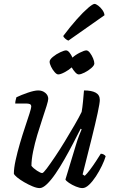

<svg xmlns="http://www.w3.org/2000/svg" viewBox="-20 -963 590 983"><path d="M183 0Q168 0 146.5 -9Q125 -18 103.5 -30.5Q82 -43 67.5 -55Q53 -67 51 -74Q51 -102 60 -143Q69 -184 82 -228.5Q95 -273 108.5 -313Q122 -353 131 -381.5Q140 -410 140 -417Q140 -427 133 -430Q126 -433 114 -433H58Q58 -442 60.5 -451.5Q63 -461 64 -465Q89 -477 122.5 -488.5Q156 -500 176 -500Q197 -500 212 -487.5Q227 -475 227 -457Q227 -448 218.5 -420.5Q210 -393 197 -354.5Q184 -316 171 -272.5Q158 -229 149.5 -187.5Q141 -146 141 -114Q151 -101 169.5 -89Q188 -77 196 -77Q202 -77 219.5 -100.5Q237 -124 262 -161Q287 -198 313 -241Q339 -284 362 -323.5Q385 -363 398 -390Q402 -412 405 -443.5Q408 -475 410 -500Q449 -500 470 -488.5Q491 -477 491 -451Q491 -436 480 -384.5Q469 -333 449 -253Q429 -173 403 -70L414 -63Q425 -73 440.5 -93.5Q456 -114 471 -137Q486 -160 496 -176Q504 -176 511 -172Q518 -168 521 -163Q515 -142 501.5 -114Q488 -86 471 -60Q454 -34 436 -17Q418 0 402 0Q388 0 368.5 -8Q349 -16 333.5 -26.5Q318 -37 315 -44L369 -222Q377 -249 385.5 -270.5Q394 -292 398 -301L393 -304Q376 -270 354.5 -229Q333 -188 310 -147.5Q287 -107 264 -73.5Q241 -40 220 -20Q199 0 183 0ZM278 -582Q270 -582 259.5 -594Q249 -606 241.5 -621.5Q234 -637 234 -647Q234 -658 251 -672Q268 -686 288.5 -695.5Q309 -705 318 -705Q327 -705 336 -693.5Q345 -682 351 -668Q366 -682 389 -693.5Q412 -705 422 -705Q431 -705 440.5 -692.5Q450 -680 456.5 -664.5Q463 -649 463 -638Q463 -628 447.5 -614.5Q432 -601 413 -591.5Q394 -582 383 -582Q375 -582 365 -593Q355 -604 347 -618Q333 -605 311.5 -593.5Q290 -582 278 -582ZM330 -755Q322 -758 313.5 -765.5Q305 -773 304 -779Q340 -827 373 -864Q406 -901 430.5 -922Q455 -943 464 -943Q471 -943 483 -934Q495 -925 504.5 -911.5Q514 -898 515 -885Z"/></svg>

Font: Texturina
Style: Italic
Weight: 400
Italic angle: -11°
Designer: Guillermo Torres Carreño
Foundry: Omnibus-Type
Version: Version 1.002; ttfautohint (v1.8.3)